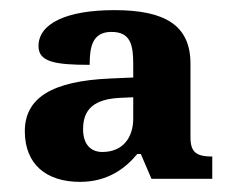

<svg xmlns="http://www.w3.org/2000/svg" viewBox="-20 -739 460 379"><path d="M138 -380C192 -380 227 -406 251 -435H258L279 -386H399V-430C367 -430 356 -439 356 -468V-613C356 -689 306 -719 206 -719C112 -719 56 -693 56 -648C56 -617 88 -611 157 -611C157 -646 162 -676 200 -676C238 -676 243 -650 243 -612V-586L197 -584C83 -579 29 -546 29 -480C29 -415 71 -380 138 -380ZM182 -439C161 -439 144 -452 144 -484C144 -523 165 -544 220 -546L243 -547V-505C243 -468 223 -439 182 -439Z"/></svg>

Font: Noto Serif Telugu
Style: Bold
Weight: 700
Designer: Jelle Bosma - Monotype Design Team
Foundry: Monotype Imaging Inc.
Version: Version 2.005